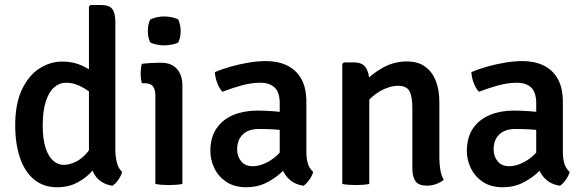

<svg xmlns="http://www.w3.org/2000/svg" viewBox="-20 -756 2405 789"><path d="M454 -141Q454 -113 460.2 -88.2Q466.5 -63.5 482 -49.5Q478 -34.5 466.5 -17.8Q455 -1 442 7.5Q391 -1 368.2 -39Q345.5 -77 345.5 -127V-729L352 -735.5H394Q429 -735.5 441.5 -719Q454 -702.5 454 -665.5ZM42.5 -241Q42.5 -330 70.2 -388.2Q98 -446.5 142.2 -474.8Q186.5 -503 235.5 -503Q284 -503 324 -483Q364 -463 398.5 -438.5L385 -353Q356 -375.5 321.5 -395.8Q287 -416 251.5 -416Q224 -416 202.2 -396.8Q180.5 -377.5 168 -338.5Q155.5 -299.5 155.5 -241Q155.5 -183.5 167.5 -147.8Q179.5 -112 199 -95.2Q218.5 -78.5 241.5 -78.5Q265.5 -78.5 292 -91.5Q318.5 -104.5 341.5 -132.8Q364.5 -161 377.5 -207.5L400.5 -129Q392 -94.5 366 -61.8Q340 -29 301.5 -7.8Q263 13.5 215.5 13.5Q158 13.5 119.5 -18.8Q81 -51 61.8 -108.5Q42.5 -166 42.5 -241Z M729.5 0Q705.5 4.5 674 4.5Q642.5 4.5 618.5 0V-361.5Q618.5 -387.5 609 -400.8Q599.5 -414 574.5 -414H562.5Q558 -433 558 -453Q558 -462.5 559 -472.8Q560 -483 562.5 -493.5Q582 -496 600 -497Q618 -498 629.5 -498H644.5Q684 -498 706.8 -473Q729.5 -448 729.5 -404.5ZM587.5 -629Q587.5 -655 597 -675.5Q607 -681 623.2 -684.8Q639.5 -688.5 655 -688.5Q669.5 -688.5 687 -684.8Q704.5 -681 713 -675.5Q717 -666 719.8 -653Q722.5 -640 722.5 -629Q722.5 -603 713 -582Q705 -576.5 687.2 -573Q669.5 -569.5 655 -569.5Q639.5 -569.5 622.8 -573Q606 -576.5 597 -582Q587.5 -603 587.5 -629Z M844.5 -135Q844.5 -192 870.2 -229Q896 -266 939.5 -283.8Q983 -301.5 1037 -301.5Q1064 -301.5 1099.2 -299.2Q1134.5 -297 1164.5 -290V-216.5Q1138.5 -222.5 1105.5 -224.2Q1072.5 -226 1044.5 -226Q1001 -226 977.8 -203.5Q954.5 -181 954.5 -142.5Q954.5 -113.5 971 -93.2Q987.5 -73 1018.5 -73Q1054 -73 1093.2 -98Q1132.5 -123 1159.5 -170.5L1176 -88.5Q1158 -67 1131.8 -43.5Q1105.5 -20 1070.8 -3.2Q1036 13.5 992.5 13.5Q942.5 13.5 909.8 -8.8Q877 -31 860.8 -65Q844.5 -99 844.5 -135ZM1267 -49.5Q1263 -34.5 1251.5 -17.8Q1240 -1 1227 7.5Q1193.5 2 1172.8 -15.5Q1152 -33 1141.8 -57.2Q1131.5 -81.5 1129.5 -108V-331.5Q1129.5 -376.5 1108.8 -396.2Q1088 -416 1050 -416Q1013 -416 973.2 -405Q933.5 -394 894 -379Q881 -392.5 872.5 -415.5Q864 -438.5 863 -459.5Q891.5 -472 927.8 -482.2Q964 -492.5 1002 -498.8Q1040 -505 1073.5 -505Q1122 -505 1159.2 -487.2Q1196.5 -469.5 1217.8 -432.5Q1239 -395.5 1239 -337V-132.5Q1239 -105 1244.8 -84.8Q1250.5 -64.5 1267 -49.5Z M1435 -499.5Q1469 -499.5 1483.2 -478.2Q1497.5 -457 1497.5 -420V0Q1474 4.5 1442.5 4.5Q1411 4.5 1386.5 0V-493L1393 -499.5ZM1785.5 -108.5Q1785.5 -82 1789.5 -58.2Q1793.5 -34.5 1803.5 -17Q1791 -6.5 1772.5 0.2Q1754 7 1734 7Q1701 7 1687.8 -11Q1674.5 -29 1674.5 -63.5V-312Q1674.5 -360 1662.5 -381.8Q1650.5 -403.5 1615 -403.5Q1591.5 -403.5 1563.5 -392Q1535.5 -380.5 1510.5 -359Q1485.5 -337.5 1469.5 -307V-411.5Q1503.5 -449.5 1550.8 -476.5Q1598 -503.5 1652 -503.5Q1698.5 -503.5 1728 -481.5Q1757.5 -459.5 1771.5 -422Q1785.5 -384.5 1785.5 -337.5Z M1898.5 -135Q1898.5 -192 1924.2 -229Q1950 -266 1993.5 -283.8Q2037 -301.5 2091 -301.5Q2118 -301.5 2153.2 -299.2Q2188.5 -297 2218.5 -290V-216.5Q2192.5 -222.5 2159.5 -224.2Q2126.5 -226 2098.5 -226Q2055 -226 2031.8 -203.5Q2008.5 -181 2008.5 -142.5Q2008.5 -113.5 2025 -93.2Q2041.5 -73 2072.5 -73Q2108 -73 2147.2 -98Q2186.5 -123 2213.5 -170.5L2230 -88.5Q2212 -67 2185.8 -43.5Q2159.5 -20 2124.8 -3.2Q2090 13.5 2046.5 13.5Q1996.5 13.5 1963.8 -8.8Q1931 -31 1914.8 -65Q1898.5 -99 1898.5 -135ZM2321 -49.5Q2317 -34.5 2305.5 -17.8Q2294 -1 2281 7.5Q2247.5 2 2226.8 -15.5Q2206 -33 2195.8 -57.2Q2185.5 -81.5 2183.5 -108V-331.5Q2183.5 -376.5 2162.8 -396.2Q2142 -416 2104 -416Q2067 -416 2027.2 -405Q1987.5 -394 1948 -379Q1935 -392.5 1926.5 -415.5Q1918 -438.5 1917 -459.5Q1945.5 -472 1981.8 -482.2Q2018 -492.5 2056 -498.8Q2094 -505 2127.5 -505Q2176 -505 2213.2 -487.2Q2250.5 -469.5 2271.8 -432.5Q2293 -395.5 2293 -337V-132.5Q2293 -105 2298.8 -84.8Q2304.5 -64.5 2321 -49.5Z"/></svg>

Font: Signika Negative Light Medium
Style: Regular
Weight: 500
Version: Version 2.001